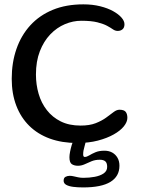

<svg xmlns="http://www.w3.org/2000/svg" viewBox="-20 -612 632 860"><path d="M326 28.5Q257.5 28.5 203.2 8.8Q149 -11 111 -48.5Q73 -86 52.8 -139.2Q32.5 -192.5 32.5 -259Q32.5 -332 53.8 -393Q75 -454 116 -498.8Q157 -543.5 216.5 -568Q276 -592.5 353.5 -592.5Q394.5 -592.5 428.5 -584Q462.5 -575.5 486.8 -562Q511 -548.5 524.2 -533.2Q537.5 -518 537.5 -503.5Q537.5 -488 528.8 -480.8Q520 -473.5 507.5 -473.5Q496 -473.5 486 -480.5Q476 -487.5 460 -496.2Q444 -505 416.5 -512Q389 -519 344 -519Q307 -519 270.8 -503.8Q234.5 -488.5 205.2 -458Q176 -427.5 158.5 -382.5Q141 -337.5 141 -278Q141 -233 153 -191.8Q165 -150.5 189.8 -118.8Q214.5 -87 252 -68.2Q289.5 -49.5 341 -49.5Q381 -49.5 408.5 -60.2Q436 -71 455.2 -85Q474.5 -99 488.5 -109.8Q502.5 -120.5 515 -120.5Q535.5 -120.5 543 -111Q550.5 -101.5 550.5 -84Q550.5 -66 534.8 -46.2Q519 -26.5 489.2 -9.8Q459.5 7 418.2 17.8Q377 28.5 326 28.5ZM352.5 227.5Q328 227.5 308.2 225Q288.5 222.5 276.8 216Q265 209.5 265 197.5Q265 184.5 273.5 180Q282 175.5 292.5 175.5Q301 175.5 310.2 177.8Q319.5 180 330.2 182.2Q341 184.5 354 184.5Q380 184.5 404.2 180Q428.5 175.5 444.2 164.8Q460 154 460 135.5Q460 118 451.8 110.8Q443.5 103.5 427 103.5Q406.5 103.5 390.2 110.2Q374 117 359.2 123.8Q344.5 130.5 329 130.5Q313 130.5 302 123.5Q291 116.5 291 92Q291 82 294 67Q297 52 301.2 37.8Q305.5 23.5 308.5 16.5Q313.5 4.5 321.2 -2Q329 -8.5 343.5 -8.5Q354.5 -8.5 359.8 -2.2Q365 4 365 12Q365 23 358.8 43Q352.5 63 352.5 79.5Q352.5 91 359.5 91Q368.5 91 379.8 84Q391 77 407.5 70Q424 63 448 63Q467.5 63 482.5 71.2Q497.5 79.5 506.2 94.5Q515 109.5 515 130.5Q515 178 474.5 202.8Q434 227.5 352.5 227.5Z"/></svg>

Font: Gluten Light
Style: Regular
Weight: 300
Designer: Tyler Finck
Foundry: Etcetera Type Company
Version: Version 1.300